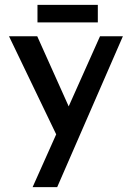

<svg xmlns="http://www.w3.org/2000/svg" viewBox="-20 -568 542 789"><path d="M114 201 391 -419H485L215 201ZM220 3 17 -419H133L299 -49ZM134 -548H382V-476H134Z"/></svg>

Font: Josefin Sans Thin Medium
Style: Regular
Weight: 500
Version: Version 2.000